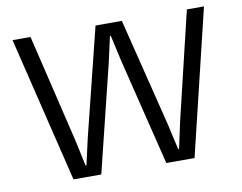

<svg xmlns="http://www.w3.org/2000/svg" viewBox="-75 -782 1115 884"><g transform="rotate(-10 482.5 -340.0)"><path d="M672 -173 699 -53H703L729 -174L850 -680H930L766 0H634L511 -500L484 -621H480L453 -500L330 0H200L35 -680H119L240 -174L266 -53H270L297 -173L423 -680H546Z"/></g></svg>

Font: TASA Orbiter VF Text
Style: Regular
Weight: 400
Designer: Weizhong Zhang
Foundry: 本地遙控
Version: Version 1.001;Glyphs 3.2 (3192)